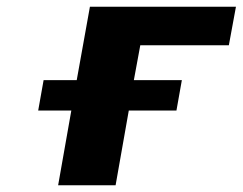

<svg xmlns="http://www.w3.org/2000/svg" viewBox="-20 -548 718 568"><path d="M502 -221 518 -311H376L395 -414H657L678 -528H246L207 -311H109L93 -221H191L152 0H322L361 -221Z"/></svg>

Font: Asimov
Style: XWidIt
Weight: 500
Designer: Google
Version: Version 2.000980; 2014